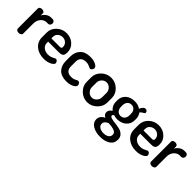

<svg xmlns="http://www.w3.org/2000/svg" viewBox="154 -1503 2719 2719"><g transform="rotate(45 1513.5 -144.0)"><path d="M55 -35V-440Q55 -455 69.5 -464.5Q84 -474 106 -474Q126 -474 140 -464.5Q154 -455 154 -440V-396Q171 -431 205.5 -455.5Q240 -480 281 -480H313Q329 -480 341 -466.5Q353 -453 353 -434Q353 -415 341 -401Q329 -387 313 -387H281Q233 -387 196.5 -346Q160 -305 160 -240V-35Q160 -22 144 -11Q128 0 106 0Q84 0 69.5 -11Q55 -22 55 -35Z M385 -191V-286Q385 -365 446 -422.5Q507 -480 593 -480Q675 -480 733.5 -427.5Q792 -375 792 -295Q792 -265 785 -246.5Q778 -228 763 -220.5Q748 -213 735 -211Q722 -209 701 -209H490V-186Q490 -136 526 -106.5Q562 -77 620 -77Q661 -77 697.5 -96Q734 -115 742 -115Q759 -115 771 -99Q783 -83 783 -68Q783 -43 735 -17.5Q687 8 617 8Q515 8 450 -47Q385 -102 385 -191ZM490 -274H656Q678 -274 685.5 -280Q693 -286 693 -304Q693 -344 664 -372Q635 -400 592 -400Q550 -400 520 -373.5Q490 -347 490 -306Z M861 -191V-281Q861 -370 913 -425Q965 -480 1068 -480Q1133 -480 1177 -457.5Q1221 -435 1221 -407Q1221 -390 1208.5 -373Q1196 -356 1179 -356Q1174 -356 1143.5 -371.5Q1113 -387 1076 -387Q966 -387 966 -281V-191Q966 -85 1077 -85Q1115 -85 1145.5 -101.5Q1176 -118 1182 -118Q1202 -118 1214.5 -102Q1227 -86 1227 -68Q1227 -40 1181 -16Q1135 8 1069 8Q965 8 913 -46.5Q861 -101 861 -191Z M1279 -191V-283Q1279 -362 1340 -421Q1401 -480 1486 -480Q1569 -480 1631 -421.5Q1693 -363 1693 -283V-191Q1693 -113 1630.5 -52.5Q1568 8 1486 8Q1403 8 1341 -52Q1279 -112 1279 -191ZM1384 -191Q1384 -150 1414 -117.5Q1444 -85 1486 -85Q1527 -85 1557.5 -117.5Q1588 -150 1588 -191V-283Q1588 -323 1557.5 -355Q1527 -387 1486 -387Q1444 -387 1414 -355Q1384 -323 1384 -283Z M1749 87Q1749 17 1826 -20Q1779 -40 1779 -86Q1779 -130 1829 -162Q1770 -208 1770 -288V-316Q1770 -388 1821.5 -434Q1873 -480 1956 -480Q2026 -480 2072 -446Q2101 -513 2137 -513Q2156 -513 2168 -501.5Q2180 -490 2180 -477Q2180 -461 2163 -452Q2131 -438 2113 -412Q2145 -372 2145 -316V-288Q2145 -216 2092 -169Q2039 -122 1956 -122Q1917 -122 1887 -134Q1868 -121 1868 -106Q1868 -86 1899.5 -77Q1931 -68 1975.5 -63Q2020 -58 2064.5 -48.5Q2109 -39 2140.5 -8Q2172 23 2172 74Q2172 149 2112.5 187Q2053 225 1962 225Q1871 225 1810 187.5Q1749 150 1749 87ZM1848 76Q1848 112 1879.5 133.5Q1911 155 1961 155Q2010 155 2040 134Q2070 113 2070 77Q2070 54 2056 38.5Q2042 23 2014.5 15.5Q1987 8 1967.5 5.5Q1948 3 1915 1Q1848 26 1848 76ZM1872 -289Q1872 -245 1895 -217Q1918 -189 1958 -189Q1997 -189 2020 -216.5Q2043 -244 2043 -288V-316Q2043 -358 2020 -385.5Q1997 -413 1957 -413Q1918 -413 1895 -385.5Q1872 -358 1872 -316Z M2230 -191V-286Q2230 -365 2291 -422.5Q2352 -480 2438 -480Q2520 -480 2578.5 -427.5Q2637 -375 2637 -295Q2637 -265 2630 -246.5Q2623 -228 2608 -220.5Q2593 -213 2580 -211Q2567 -209 2546 -209H2335V-186Q2335 -136 2371 -106.5Q2407 -77 2465 -77Q2506 -77 2542.5 -96Q2579 -115 2587 -115Q2604 -115 2616 -99Q2628 -83 2628 -68Q2628 -43 2580 -17.5Q2532 8 2462 8Q2360 8 2295 -47Q2230 -102 2230 -191ZM2335 -274H2501Q2523 -274 2530.5 -280Q2538 -286 2538 -304Q2538 -344 2509 -372Q2480 -400 2437 -400Q2395 -400 2365 -373.5Q2335 -347 2335 -306Z M2722 -35V-440Q2722 -455 2736.5 -464.5Q2751 -474 2773 -474Q2793 -474 2807 -464.5Q2821 -455 2821 -440V-396Q2838 -431 2872.5 -455.5Q2907 -480 2948 -480H2980Q2996 -480 3008 -466.5Q3020 -453 3020 -434Q3020 -415 3008 -401Q2996 -387 2980 -387H2948Q2900 -387 2863.5 -346Q2827 -305 2827 -240V-35Q2827 -22 2811 -11Q2795 0 2773 0Q2751 0 2736.5 -11Q2722 -22 2722 -35Z"/></g></svg>

Font: TerminalDosisSemiBold
Style: Bold
Weight: 600
Designer: EdgarTolentino, PabloImpallari, IginoMarini
Foundry: EdgarTolentino, PabloImpallari, IginoMarini
Version: Version 1.006